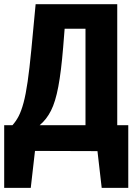

<svg xmlns="http://www.w3.org/2000/svg" viewBox="-30 -731 665 930"><path d="M-9.7 -124.6H30.3Q47.2 -143.1 60.3 -168.2Q73.3 -193.3 84.1 -233.3Q94.9 -273.3 103.8 -335.1Q112.8 -396.9 121.5 -487.7L142.6 -710.8H537.9V-124.6H591.3V179H462.6L442.1 1L139.5 0L119 179H-9.7ZM384.1 -591.8H283.1L275.9 -501.5Q266.2 -383.6 252.3 -310.5Q238.5 -237.4 216.9 -194.9Q195.4 -152.3 162.1 -124.6H384.1Z"/></svg>

Font: FiraCode Nerd Font Mono
Style: Bold
Weight: 700
Monospace: yes
Designer: Carrois Corporate, Edenspiekermann AG, Nikita Prokopov
Foundry: Carrois Corporate, Edenspiekermann AG, Nikita Prokopov
Version: Version 6.002;Nerd Fonts 3.3.0